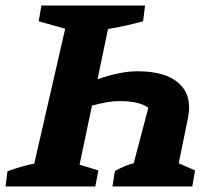

<svg xmlns="http://www.w3.org/2000/svg" viewBox="-47 -675 766 695"><path d="M-27 0 -20 -55Q28 -73 77 -83L189 -571L93 -598L103 -655H478L471 -598Q438 -589 406.5 -582Q375 -575 344 -570L306 -388Q387 -417 451 -417Q553 -417 601 -373Q649 -329 634 -251L600 -84L659 -58L649 0H360L369 -56Q387 -66 405 -73.5Q423 -81 437 -84L490 -285Q457 -309 387 -309Q363 -309 338 -304.5Q313 -300 286 -293L241 -79L309 -58L298 0Z"/></svg>

Font: Piazzolla
Style: Bold Italic
Weight: 700
Italic angle: -11.3°
Designer: Juan Pablo del Peral
Foundry: Huerta Tipografica
Version: Version 1.330